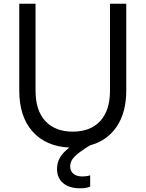

<svg xmlns="http://www.w3.org/2000/svg" viewBox="-20 -785 786 1037"><path d="M288 127Q288 94 304 66Q320 38 355 12Q228 6 156 -74.5Q84 -155 84 -297V-765H172V-295Q172 -188 225 -131Q278 -74 373 -74Q468 -74 521 -131Q574 -188 574 -295V-765H662V-297Q662 -178 610.5 -101.5Q559 -25 466 0Q406 37 382.5 61Q359 85 359 113Q359 139 376.5 153.5Q394 168 425 168Q448 168 467 162V223Q446 232 412 232Q355 232 321.5 204.5Q288 177 288 127Z"/></svg>

Font: Application
Style: Regular
Weight: 400
Designer: Wei Huang
Foundry: Wei Huang
Version: Version 0.012